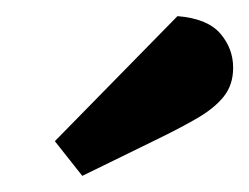

<svg xmlns="http://www.w3.org/2000/svg" viewBox="-20 -766 309 238"><path d="M82 -548 48 -591 200 -746Q237 -743 253 -724.5Q269 -706 269 -682Q269 -661 257.5 -646.5Q246 -632 224.5 -619.5Q203 -607 172 -592Z"/></svg>

Font: Faustina Light ExtraBold
Style: Italic
Weight: 800
Italic angle: -8°
Version: Version 1.200